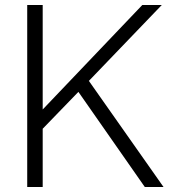

<svg xmlns="http://www.w3.org/2000/svg" viewBox="-20 -749 702 769"><path d="M560 0 294 -381 141 -223V-300L550 -729H628L336 -425L635 0ZM89 0V-729H151V0Z"/></svg>

Font: Mona Sans Light
Style: Regular
Weight: 300
Designer: Deni Anggara
Foundry: GitHub
Version: Version 2.000